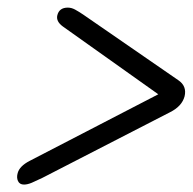

<svg xmlns="http://www.w3.org/2000/svg" viewBox="-20 -595 506 504"><path d="M130.5 -555Q135.5 -575 158 -575Q167.5 -575 176.8 -570Q186 -565 198 -557L448 -384.5Q471 -369 464.5 -342Q457.5 -316 426.5 -300.5L91 -128Q74.5 -120 63.2 -115.2Q52 -110.5 43 -110.5Q31.5 -110.5 27.2 -119.8Q23 -129 26.5 -141Q31.5 -159 57.5 -172.5L395.5 -347.5L145 -525.5Q126.5 -539 130.5 -555Z"/></svg>

Font: Fraunces 144pt Soft
Style: Bold Italic
Weight: 700
Italic angle: -16°
Version: Version 1.000;[b76b70a41]